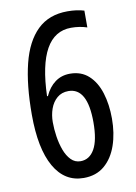

<svg xmlns="http://www.w3.org/2000/svg" viewBox="-84 -779 596 844"><g transform="rotate(-10 214.5 -357.0)"><path d="M44 -303Q44 -436 67.5 -530Q91 -624 142.5 -674Q194 -724 277 -724Q298 -724 316.5 -721.5Q335 -719 351 -714V-639Q318 -650 280 -650Q133 -650 124 -372H128Q145 -410 173.5 -431Q202 -452 240 -452Q290 -452 323 -422Q356 -392 372 -340.5Q388 -289 388 -226Q388 -160 369.5 -106.5Q351 -53 314 -21.5Q277 10 221 10Q136 10 90 -71Q44 -152 44 -303ZM220 -65Q260 -65 282.5 -104.5Q305 -144 305 -224Q305 -378 220 -378Q190 -378 169.5 -360.5Q149 -343 139 -315Q129 -287 129 -255Q129 -224 134 -191Q139 -158 149.5 -129.5Q160 -101 177.5 -83Q195 -65 220 -65Z"/></g></svg>

Font: Noto Sans Hebrew ExtraCondensed
Style: Regular
Weight: 400
Width: 2
Designer: Monotype Design Team
Foundry: Monotype Imaging Inc.
Version: Version 2.004; ttfautohint (v1.8.4.7-5d5b)